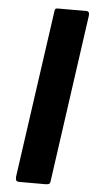

<svg xmlns="http://www.w3.org/2000/svg" viewBox="-53 -776 413 809"><g transform="rotate(5 153.0 -371.0)"><path d="M279 -742Q294 -742 291 -722L192 -18Q191 -6 186.5 -3Q182 0 169 0H61Q49 0 46.5 -6Q44 -12 45 -22L145 -729Q146 -737 148.5 -739.5Q151 -742 158 -742Z"/></g></svg>

Font: Libre Franklin Thin SemiBold
Style: Italic
Weight: 600
Italic angle: -8°
Version: Version 3.000